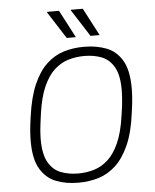

<svg xmlns="http://www.w3.org/2000/svg" viewBox="-60 -945 809 1005"><g transform="rotate(-5 344.5 -442.5)"><path d="M309 10Q246 10 194.5 -10Q143 -30 112 -81.5Q81 -133 81 -228Q81 -251 83 -279Q85 -307 92 -356Q106 -458 135 -524Q164 -590 205 -628Q246 -666 295.5 -681Q345 -696 399 -696H404Q467 -696 519 -676Q571 -656 601.5 -604.5Q632 -553 632 -458Q632 -436 630 -407.5Q628 -379 621 -330Q608 -228 578.5 -162Q549 -96 508 -58Q467 -20 417.5 -5Q368 10 314 10ZM314 -38Q358 -38 398 -50Q438 -62 471.5 -92.5Q505 -123 529.5 -178Q554 -233 566 -318Q571 -349 573.5 -370.5Q576 -392 577 -407.5Q578 -423 578.5 -434Q579 -445 579 -454Q579 -532 555 -574Q531 -616 490.5 -632Q450 -648 399 -648Q355 -648 315 -636Q275 -624 241.5 -593.5Q208 -563 183.5 -508Q159 -453 147 -368Q143 -337 140 -315.5Q137 -294 136 -278.5Q135 -263 134.5 -252Q134 -241 134 -232Q134 -155 158 -112.5Q182 -70 223 -54Q264 -38 314 -38ZM441 -750 350 -892 351 -895H413L489 -750ZM316 -750 225 -892 226 -895H288L364 -750Z"/></g></svg>

Font: Chivo Medium Thin
Style: Italic
Weight: 250
Italic angle: -8.05°
Version: Version 2.002